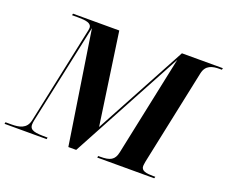

<svg xmlns="http://www.w3.org/2000/svg" viewBox="-144 -897 1279 1080"><g transform="rotate(20 495.5 -357.0)"><path d="M-28 0H224L226 -10H217C153 -10 119 -14 119 -49C119 -55 120 -66 122 -75L250 -674L354 0H401L762 -670L636 -71C626 -22 599 -10 542 -10H529L527 0H868L871 -10H858C816 -10 786 -15 786 -44C786 -49 788 -60 790 -73L910 -643C921 -696 961 -704 1004 -704H1017L1019 -714H774L478 -165L399 -714H122L120 -704H155C203 -704 237 -699 237 -670C237 -663 235 -654 231 -636L111 -70C99 -18 56 -10 9 -10H-26Z"/></g></svg>

Font: Noto Serif Display
Style: Bold Italic
Weight: 700
Italic angle: -12°
Designer: Monotype Design Team
Foundry: Monotype Imaging Inc.
Version: Version 2.009